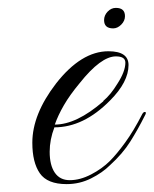

<svg xmlns="http://www.w3.org/2000/svg" viewBox="-20 -457 390 487"><path d="M149 10Q100 10 81 -17.5Q62 -45 62 -95Q62 -167 122 -245Q186 -327 255 -327Q306 -327 306 -292Q306 -249 259 -202Q192 -134 118 -134Q106 -103 106 -72Q106 -38 119 -19Q132 0 157 0Q183 0 211 -14.5Q239 -29 259 -49Q276 -66 297.5 -95.5Q319 -125 341 -168Q344 -173 347 -173Q353 -173 347 -163Q330 -129 310.5 -98Q291 -67 259 -38Q240 -19 211 -4.5Q182 10 149 10ZM119 -141Q174 -141 242 -200V-201Q261 -217 278 -245Q298 -276 298 -298Q298 -314 274 -314Q236 -314 182 -246Q157 -216 142 -190Q127 -164 119 -141ZM267 -385Q244 -385 244 -406Q244 -418 253 -427.5Q262 -437 274 -437Q297 -437 297 -416Q297 -404 287.5 -394.5Q278 -385 267 -385Z"/></svg>

Font: Imperial Script
Style: Regular
Weight: 400
Designer: Robert E. Leuschke
Foundry: Robert E. Leuschke
Version: Version 1.010; ttfautohint (v1.8.3)